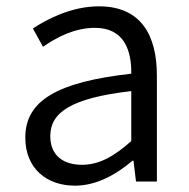

<svg xmlns="http://www.w3.org/2000/svg" viewBox="-20 -574 598 607"><path d="M217 13C285 13 347 -22 399 -66H402L410 0H476V-335C476 -465 424 -554 293 -554C206 -554 130 -514 84 -484L116 -426C157 -455 215 -486 280 -486C373 -486 396 -414 395 -341C163 -315 60 -257 60 -139C60 -41 128 13 217 13ZM239 -53C184 -53 139 -79 139 -144C139 -218 204 -264 395 -286V-128C340 -79 293 -53 239 -53Z"/></svg>

Font: Noto Sans CJK SC DemiLight
Style: Regular
Weight: 350
Designer: Ryoko NISHIZUKA 西塚涼子 (kana, bopomofo & ideographs); Paul D. Hunt (Latin, Greek & Cyrillic); Sandoll Communications 산돌커뮤니
Foundry: Adobe
Version: Version 2.004;hotconv 1.0.118;makeotfexe 2.5.65603